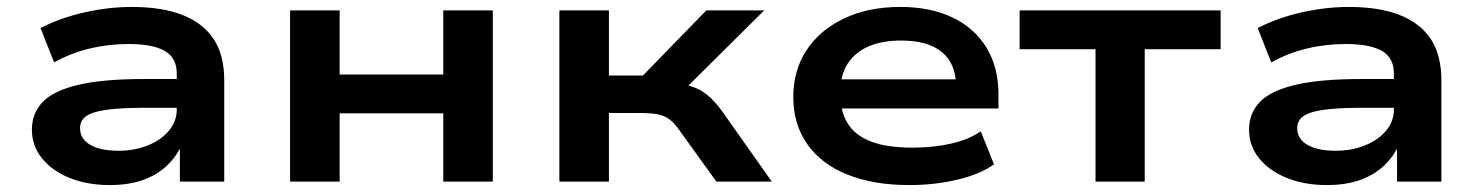

<svg xmlns="http://www.w3.org/2000/svg" viewBox="-20 -524 4273 554"><path d="M297 10Q231 10 180 -11Q129 -32 100.5 -68Q72 -104 72 -150Q72 -197 103 -229.5Q134 -262 205 -279Q276 -296 396 -296H509V-213H400Q344 -213 307.5 -209.5Q271 -206 250 -199Q229 -192 220 -181Q211 -170 211 -154Q211 -123 240.5 -106Q270 -89 322 -89Q368 -89 406.5 -104.5Q445 -120 467.5 -147Q490 -174 490 -208V-312Q490 -357 455.5 -377Q421 -397 351 -397Q293 -397 239 -384Q185 -371 136 -344L97 -443Q133 -462 176 -475.5Q219 -489 266.5 -496.5Q314 -504 360 -504Q447 -504 506 -481Q565 -458 596 -412Q627 -366 627 -292V0H499V-108H505Q490 -73 461.5 -46Q433 -19 392 -4.5Q351 10 297 10Z M817 0V-494H960V-309H1259V-494H1402V0H1259V-197H960V0Z M1594 0V-494H1737V-306H1835L2018 -494H2185L1933 -244L1918 -285Q1951 -282 1975.5 -274.5Q2000 -267 2021.5 -249.5Q2043 -232 2065 -201L2207 0H2047L1939 -150Q1925 -170 1910.5 -180.5Q1896 -191 1876 -194.5Q1856 -198 1825 -198H1737V0Z M2604 10Q2500 10 2424.5 -20.5Q2349 -51 2309 -108.5Q2269 -166 2269 -244Q2269 -321 2307 -379Q2345 -437 2415 -470.5Q2485 -504 2578 -504Q2665 -504 2728.5 -473.5Q2792 -443 2826.5 -386.5Q2861 -330 2861 -251V-211H2381V-295H2761L2739 -275Q2738 -341 2697.5 -374Q2657 -407 2581 -407Q2525 -407 2486 -390Q2447 -373 2426 -340.5Q2405 -308 2405 -261V-251Q2405 -201 2426.5 -167Q2448 -133 2493.5 -115.5Q2539 -98 2613 -98Q2673 -98 2724 -109.5Q2775 -121 2810 -145L2848 -50Q2810 -22 2744 -6Q2678 10 2604 10Z M3141 0V-382H2922V-494H3502V-382H3283V0Z M3809 10Q3743 10 3692 -11Q3641 -32 3612.5 -68Q3584 -104 3584 -150Q3584 -197 3615 -229.5Q3646 -262 3717 -279Q3788 -296 3908 -296H4021V-213H3912Q3856 -213 3819.5 -209.5Q3783 -206 3762 -199Q3741 -192 3732 -181Q3723 -170 3723 -154Q3723 -123 3752.5 -106Q3782 -89 3834 -89Q3880 -89 3918.5 -104.5Q3957 -120 3979.5 -147Q4002 -174 4002 -208V-312Q4002 -357 3967.5 -377Q3933 -397 3863 -397Q3805 -397 3751 -384Q3697 -371 3648 -344L3609 -443Q3645 -462 3688 -475.5Q3731 -489 3778.5 -496.5Q3826 -504 3872 -504Q3959 -504 4018 -481Q4077 -458 4108 -412Q4139 -366 4139 -292V0H4011V-108H4017Q4002 -73 3973.5 -46Q3945 -19 3904 -4.5Q3863 10 3809 10Z"/></svg>

Font: Nunito Sans 10pt Expanded
Style: Bold
Weight: 700
Width: 7
Designer: Vernon Adams
Foundry: Vernon Adams
Version: Version 3.101;gftools[0.9.27]